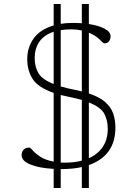

<svg xmlns="http://www.w3.org/2000/svg" viewBox="-20 -831 690 955"><path d="M247 104V9Q174 5 130.8 -13Q87.5 -31 87.5 -59Q87.5 -75.5 97.2 -86.2Q107 -97 126 -97Q131 -97 142.8 -83Q154.5 -69 179.2 -52.2Q204 -35.5 247 -27V-369Q169.5 -396 142.5 -438Q115.5 -480 115.5 -537Q115.5 -596 148.2 -640.8Q181 -685.5 247 -704.5V-811H282V-712.5Q310 -717 341.5 -717Q365 -717 387 -715.5V-811H422V-711.5Q471 -704 500.5 -688.2Q530 -672.5 530 -651Q530 -635.5 522.2 -625.5Q514.5 -615.5 498.5 -615.5Q493.5 -615.5 475.8 -634.2Q458 -653 422 -668.5V-366Q475 -348.5 503.5 -323.2Q532 -298 543 -266Q554 -234 554 -196.5Q554 -56.5 422 -10V104H387V0Q342 10 286 10Q284 10 282 10V104ZM350.5 -384.5Q370 -381 387 -376.5V-679.5Q362.5 -685 335 -685Q306.5 -685 282 -681V-401Q312 -392 350.5 -384.5ZM152.5 -542Q152.5 -499.5 170.8 -467.8Q189 -436 247 -413V-673Q198.5 -657 175.5 -623Q152.5 -589 152.5 -542ZM324 -349Q301.5 -353.5 282 -358.5V-22.5Q292 -22 303 -22Q349.5 -22 387 -32V-334Q359 -342 324 -349ZM516 -190.5Q516 -232 499 -264.8Q482 -297.5 422 -321.5V-44Q467 -64 491.5 -101Q516 -138 516 -190.5Z"/></svg>

Font: Newsreader 6pt ExtraLight
Style: Regular
Weight: 275
Designer: Hugues Gentile
Foundry: Production Type
Version: Version 1.003; ttfautohint (v1.8.3)